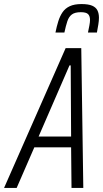

<svg xmlns="http://www.w3.org/2000/svg" viewBox="-47 -925 507 945"><path d="M-27 0 276 -688H353L363 0H305L303 -200H122L35 0ZM143 -253H303L301 -603H295ZM226 -765Q232 -795 240 -820.5Q248 -846 261 -865Q274 -884 296.5 -894.5Q319 -905 354 -905Q388 -905 406.5 -897Q425 -889 432.5 -874Q440 -859 440 -838Q440 -823 437 -804.5Q434 -786 430 -765H386Q390 -784 393 -800Q396 -816 396 -827Q396 -846 386.5 -855.5Q377 -865 351 -865Q322 -865 307 -854Q292 -843 284.5 -820.5Q277 -798 270 -765Z"/></svg>

Font: Saira Condensed Light
Style: Italic
Weight: 300
Width: 3
Italic angle: -12°
Designer: Hector Gatti with collaboration of the Omnibus-Type team
Foundry: Omnibus-Type
Version: Version 1.101